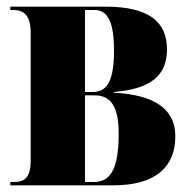

<svg xmlns="http://www.w3.org/2000/svg" viewBox="-20 -556 574 576"><path d="M11 0H320C450 0 506 -58 506 -147C506 -234 436 -272 321 -278V-280C433 -289 481 -330 481 -408C481 -491 426 -536 297 -536H11V-526H20C50 -526 72 -511 72 -459V-75C72 -20 52 -10 20 -10H11ZM259 -280H235V-526H263C304 -526 322 -489 322 -404C322 -317 303 -280 259 -280ZM262 -10H235V-270H263C314 -270 336 -235 336 -155C336 -54 314 -10 262 -10Z"/></svg>

Font: Noto Serif Display ExtraCondensed Black
Style: Regular
Weight: 900
Width: 2
Designer: Monotype Design Team
Foundry: Monotype Imaging Inc.
Version: Version 2.009